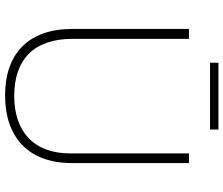

<svg xmlns="http://www.w3.org/2000/svg" viewBox="-82 -788 880 756"><g transform="rotate(90 358.0 -410.0)"><path d="M490 -830H227V-797H490ZM622 -252V-714H584V-246C584 -103 498 -26 358 -26C214 -26 133 -104 133 -255V-714H94V-254C94 -84 189 10 356 10C518 10 622 -80 622 -252Z"/></g></svg>

Font: Noto Sans Gurmukhi UI ExtraLight
Style: Regular
Weight: 200
Designer: Jelle Bosma - Monotype Design Team
Foundry: Monotype Imaging Inc.
Version: Version 2.004